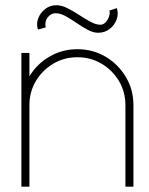

<svg xmlns="http://www.w3.org/2000/svg" viewBox="-20 -698 559 718"><path d="M479 -304.5V0H449V-304.5Q449 -354.5 424.8 -395Q400.5 -435.5 359.8 -459.8Q319 -484 269.5 -484Q220 -484 179.2 -459.8Q138.5 -435.5 114.2 -395Q90 -354.5 90 -304.5V0H60V-500H90V-412.5Q117.5 -458.5 165 -486.2Q212.5 -514 269.5 -514Q327.5 -514 375 -485.8Q422.5 -457.5 450.8 -410Q479 -362.5 479 -304.5ZM347 -575.5Q328.5 -575.5 308 -586.5Q287.5 -597.5 266.5 -612Q245.5 -626.5 225.5 -637.5Q205.5 -648.5 188 -648.5Q170 -648.5 158 -632.5Q146 -616.5 151 -595.5L122 -587.5Q115 -608 122.8 -629Q130.5 -650 148.8 -664.2Q167 -678.5 191 -678.5Q210 -678.5 232 -667.5Q254 -656.5 276 -642Q298 -627.5 318.5 -616.5Q339 -605.5 355 -605.5Q367 -605.5 375.8 -615.5Q384.5 -625.5 388.2 -638Q392 -650.5 389 -658.5L417 -667.5Q424 -646 416 -624.8Q408 -603.5 389.8 -589.5Q371.5 -575.5 347 -575.5Z"/></svg>

Font: Urbanist Thin
Style: Regular
Weight: 100
Designer: Corey Hu
Foundry: Corey Hu
Version: Version 1.330; ttfautohint (v1.8.4.7-5d5b)